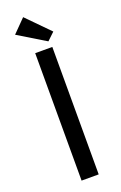

<svg xmlns="http://www.w3.org/2000/svg" viewBox="-170 -943 626 991"><g transform="rotate(-20 142.5 -448.0)"><path d="M189 0H95V-700H189ZM221 -773 180 -734 30 -825 100 -896Z"/></g></svg>

Font: Tilda Sans Medium
Style: Regular
Weight: 500
Designer: ParaType Ltd
Foundry: ParaType Ltd
Version: Version 1.009